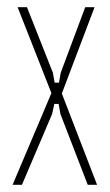

<svg xmlns="http://www.w3.org/2000/svg" viewBox="-20 -515 305 534"><path d="M55 -495 127 -313 132 -285H144L149 -313L217 -495H243L152 -255L250 -1H224L148 -198L143 -226H131L125 -198L41 -1H15L123 -256L29 -495Z"/></svg>

Font: Moniqa Thin Paragraph
Style: Regular
Weight: 100
Designer: Rajesh Rajput
Foundry: Rajesh Rajput
Version: Version 1.000